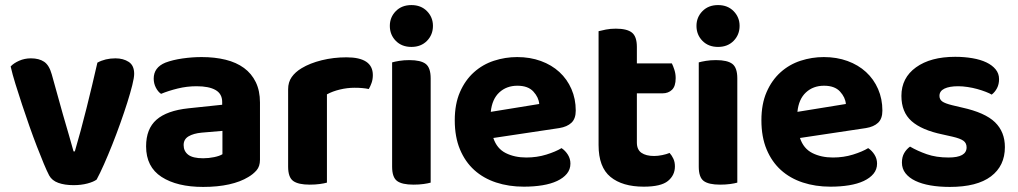

<svg xmlns="http://www.w3.org/2000/svg" viewBox="-20 -721 4015 757"><path d="M435 -491Q466 -491 487.5 -477Q509 -463 509 -430Q509 -415 501.5 -385Q494 -355 482 -317Q470 -279 454.5 -235.5Q439 -192 422.5 -150.5Q406 -109 390 -73Q374 -37 361 -13Q349 -4 324.5 2.5Q300 9 270 9Q235 9 210 0Q185 -9 174 -29Q165 -46 152.5 -76Q140 -106 125.5 -143.5Q111 -181 96 -223.5Q81 -266 67 -308.5Q53 -351 41 -389.5Q29 -428 22 -459Q34 -472 55.5 -481.5Q77 -491 102 -491Q134 -491 154 -477.5Q174 -464 184 -428L228 -270Q240 -228 252 -187.5Q264 -147 270 -124H275Q298 -202 321 -294Q344 -386 364 -474Q395 -491 435 -491Z M781 -97Q803 -97 824.5 -101.5Q846 -106 857 -113V-205L775 -198Q743 -195 723.5 -183.5Q704 -172 704 -149Q704 -125 722 -111Q740 -97 781 -97ZM775 -496Q827 -496 869.5 -485.5Q912 -475 942 -453Q972 -431 988.5 -397Q1005 -363 1005 -317V-91Q1005 -65 991.5 -49.5Q978 -34 959 -23Q928 -4 883 6Q838 16 781 16Q678 16 617 -23.5Q556 -63 556 -144Q556 -213 597 -249Q638 -285 723 -294L856 -308V-319Q856 -351 830 -366Q804 -381 755 -381Q717 -381 680.5 -372Q644 -363 615 -351Q603 -359 594.5 -375.5Q586 -392 586 -411Q586 -455 632 -474Q661 -485 699.5 -490.5Q738 -496 775 -496Z M1269 -1Q1259 2 1241 4.5Q1223 7 1201 7Q1156 7 1136 -7.5Q1116 -22 1116 -64V-369Q1116 -397 1130 -417Q1144 -437 1169 -452Q1202 -472 1248.5 -483.5Q1295 -495 1346 -495Q1450 -495 1450 -425Q1450 -408 1445 -394Q1440 -380 1434 -370Q1411 -375 1378 -375Q1349 -375 1320 -368Q1291 -361 1269 -349Z M1678 -1Q1668 2 1650 4.5Q1632 7 1610 7Q1565 7 1545.5 -7.5Q1526 -22 1526 -64V-475Q1536 -478 1554 -481Q1572 -484 1594 -484Q1639 -484 1658.5 -469Q1678 -454 1678 -412ZM1517 -619Q1517 -653 1540.5 -677Q1564 -701 1602 -701Q1640 -701 1663.5 -677Q1687 -653 1687 -619Q1687 -584 1663.5 -560Q1640 -536 1602 -536Q1564 -536 1540.5 -560Q1517 -584 1517 -619Z M1925 -177Q1939 -135 1974 -117.5Q2009 -100 2055 -100Q2097 -100 2134 -111.5Q2171 -123 2194 -137Q2209 -127 2219 -111Q2229 -95 2229 -76Q2229 -53 2215 -36Q2201 -19 2176.5 -7.5Q2152 4 2118.5 9.5Q2085 15 2045 15Q1986 15 1936 -1.5Q1886 -18 1850 -50.5Q1814 -83 1793.5 -132Q1773 -181 1773 -247Q1773 -311 1793.5 -358Q1814 -405 1848.5 -436Q1883 -467 1927.5 -481.5Q1972 -496 2019 -496Q2070 -496 2112.5 -480.5Q2155 -465 2185.5 -437Q2216 -409 2233 -370Q2250 -331 2250 -285Q2250 -253 2233 -237Q2216 -221 2185 -216ZM2020 -383Q1977 -383 1948.5 -356.5Q1920 -330 1915 -280L2106 -311Q2104 -337 2083 -360Q2062 -383 2020 -383Z M2491 -159Q2491 -131 2509 -118.5Q2527 -106 2559 -106Q2574 -106 2591 -109.5Q2608 -113 2620 -118Q2629 -108 2635 -95Q2641 -82 2641 -65Q2641 -30 2613.5 -7.5Q2586 15 2518 15Q2434 15 2387 -23.5Q2340 -62 2340 -149V-598Q2351 -601 2369 -604.5Q2387 -608 2408 -608Q2452 -608 2471.5 -592.5Q2491 -577 2491 -536V-471H2629Q2634 -461 2639 -445.5Q2644 -430 2644 -413Q2644 -381 2629.5 -367Q2615 -353 2592 -353H2491V-159Z M2887 -1Q2877 2 2859 4.5Q2841 7 2819 7Q2774 7 2754.5 -7.5Q2735 -22 2735 -64V-475Q2745 -478 2763 -481Q2781 -484 2803 -484Q2848 -484 2867.5 -469Q2887 -454 2887 -412ZM2726 -619Q2726 -653 2749.5 -677Q2773 -701 2811 -701Q2849 -701 2872.5 -677Q2896 -653 2896 -619Q2896 -584 2872.5 -560Q2849 -536 2811 -536Q2773 -536 2749.5 -560Q2726 -584 2726 -619Z M3134 -177Q3148 -135 3183 -117.5Q3218 -100 3264 -100Q3306 -100 3343 -111.5Q3380 -123 3403 -137Q3418 -127 3428 -111Q3438 -95 3438 -76Q3438 -53 3424 -36Q3410 -19 3385.5 -7.5Q3361 4 3327.5 9.5Q3294 15 3254 15Q3195 15 3145 -1.5Q3095 -18 3059 -50.5Q3023 -83 3002.5 -132Q2982 -181 2982 -247Q2982 -311 3002.5 -358Q3023 -405 3057.5 -436Q3092 -467 3136.5 -481.5Q3181 -496 3228 -496Q3279 -496 3321.5 -480.5Q3364 -465 3394.5 -437Q3425 -409 3442 -370Q3459 -331 3459 -285Q3459 -253 3442 -237Q3425 -221 3394 -216ZM3229 -383Q3186 -383 3157.5 -356.5Q3129 -330 3124 -280L3315 -311Q3313 -337 3292 -360Q3271 -383 3229 -383Z M3942 -141Q3942 -67 3887 -25.5Q3832 16 3725 16Q3683 16 3648.5 10Q3614 4 3589 -8Q3564 -20 3550 -38Q3536 -56 3536 -80Q3536 -102 3545 -117.5Q3554 -133 3568 -143Q3597 -126 3634 -113Q3671 -100 3720 -100Q3791 -100 3791 -140Q3791 -157 3778.5 -166Q3766 -175 3736 -182L3696 -191Q3614 -208 3574 -243.5Q3534 -279 3534 -343Q3534 -414 3591.5 -455.5Q3649 -497 3746 -497Q3782 -497 3814 -491.5Q3846 -486 3869 -475Q3892 -464 3905.5 -447.5Q3919 -431 3919 -409Q3919 -389 3911 -373.5Q3903 -358 3890 -348Q3882 -353 3866.5 -359Q3851 -365 3833 -370Q3815 -375 3795 -378Q3775 -381 3758 -381Q3723 -381 3703.5 -371.5Q3684 -362 3684 -343Q3684 -329 3695 -321Q3706 -313 3735 -306L3773 -297Q3864 -277 3903 -239Q3942 -201 3942 -141Z"/></svg>

Font: Baloo Paaji 2
Style: Bold
Weight: 700
Designer: Shuchita Grover, Noopur Datye and Ek Type
Foundry: Ek Type
Version: Version 1.640;hotconv 1.0.111;makeotfexe 2.5.65597; ttfautoh